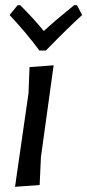

<svg xmlns="http://www.w3.org/2000/svg" viewBox="-20 -717 337 741"><path d="M277 -697 297 -659Q246 -613 157 -522H132Q81 -591 17 -659L48 -697H58Q116 -639 149 -597Q186 -632 266 -697ZM187 -465 138 -111 133 -3 38 4 90 -357 94 -458Z"/></svg>

Font: Alegreya Sans SC Medium
Style: Italic
Weight: 500
Italic angle: -7°
Designer: Juan Pablo del Peral
Foundry: Huerta Tipografica
Version: Version 2.007